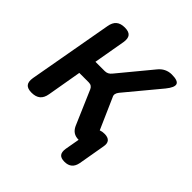

<svg xmlns="http://www.w3.org/2000/svg" viewBox="-188 -698 976 976"><g transform="rotate(45 300.0 -210.0)"><path d="M423 140Q397 140 387 127.5Q377 115 381 89L395 10Q373 10 358.5 0.5Q344 -9 335 -28L255 -214Q251 -223 243.5 -228Q236 -233 224 -233H157L125 -48Q120 -18 103 -4Q86 10 56.5 10Q27 10 15.5 -4Q4 -18 9 -48L90 -502Q95 -532 111.5 -546Q128 -560 157.5 -560Q187 -560 198.5 -546Q210 -532 205 -502L175 -331H242Q253 -331 262 -335.5Q271 -340 279 -350L422 -523Q437 -542 455.5 -551Q474 -560 495 -560Q540 -560 546.5 -542Q553 -524 523 -487L371 -304Q363 -294 361 -284.5Q359 -275 364 -266L437 -100Q450 -105 467 -105Q492 -105 502.5 -92.5Q513 -80 508 -55L483 89Q478 115 463 127.5Q448 140 423 140Z"/></g></svg>

Font: Maple Mono SemiBold
Style: Italic
Weight: 600
Italic angle: -10°
Monospace: yes
Designer: subframe7536
Version: Version 7.000